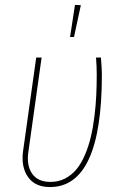

<svg xmlns="http://www.w3.org/2000/svg" viewBox="-20 -754 498 784"><path d="M286.1 -733.9 310.1 -732.9 282.2 -603H266.1ZM392.1 -519Q396 -471.2 396 -449.2Q396 9.8 184.1 9.8Q123 9.8 94.2 -31.5Q65.4 -72.8 74.2 -137.2L127.9 -519H149.9L96.2 -136.2Q87.4 -79.6 110.6 -45.7Q133.8 -11.7 184.1 -11.2Q217.8 -10.7 245.4 -24.9Q272.9 -39.1 292.5 -63Q312 -86.9 326.9 -121.8Q341.8 -156.7 350.8 -194.6Q359.9 -232.4 365.5 -277.6Q371.1 -322.8 373 -363.5Q375 -404.3 375 -449.2Q375 -483.4 372.1 -519Z"/></svg>

Font: Fira Sans Compressed Thin
Style: Italic
Weight: 100
Width: 3
Italic angle: -8°
Designer: Carrois Corporate & Edenspiekermann AG
Foundry: Carrois Corporate GbR & Edenspiekermann AG
Version: Version 4.203;PS 004.203;hotconv 1.0.88;makeotf.lib2.5.64775